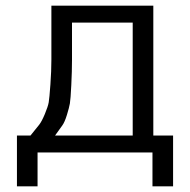

<svg xmlns="http://www.w3.org/2000/svg" viewBox="-20 -540 673 680"><path d="M175 -60H450V-460H235Q235 -365 235 -327Q235 -289 232.5 -238.5Q230 -188 227.5 -173.5Q225 -159 217 -133Q209 -107 200.5 -95.5Q192 -84 175 -60ZM88 -60Q110 -87 119 -98.5Q128 -110 139 -136.5Q150 -163 152.5 -177.5Q155 -192 158.5 -240.5Q162 -289 162 -328.5Q162 -368 162 -460V-520H523V-60H593V120H520V0H113V120H40V-60Z"/></svg>

Font: M PLUS 1p
Style: Regular
Weight: 400
Version: Version 1.062